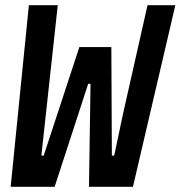

<svg xmlns="http://www.w3.org/2000/svg" viewBox="-20 -718 694 738"><path d="M21 0 91 -698H202L158 -294L139 -120H148L285 -537H408L410 -120H419L453 -281L547 -698H654L491 0H322L328 -396H319L190 0Z"/></svg>

Font: IBM Plex Mono SemiBold
Style: Italic
Weight: 600
Italic angle: -9°
Monospace: yes
Designer: Mike Abbink, Paul van der Laan, Pieter van Rosmalen
Foundry: Bold Monday
Version: Version 2.3